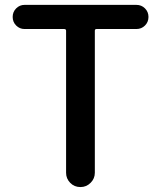

<svg xmlns="http://www.w3.org/2000/svg" viewBox="-20 -756 649 776"><path d="M304.7 0Q280.3 0 263.7 -17.1Q247.1 -34.2 247.1 -57.6V-631.8Q247.1 -638.7 239.3 -638.7H79.1Q59.6 -638.7 45.4 -652.8Q31.2 -667 31.2 -687.5Q31.2 -708 45.4 -722.2Q59.6 -736.3 79.1 -736.3H531.2Q551.8 -736.3 565.9 -722.2Q580.1 -708 580.1 -687.5Q580.1 -667 565.9 -652.8Q551.8 -638.7 531.2 -638.7H370.1Q363.3 -638.7 363.3 -631.8V-57.6Q363.3 -34.2 346.2 -17.1Q329.1 0 305.7 0Z"/></svg>

Font: Gen Jyuu Gothic P Medium
Style: Regular
Weight: 500
Designer: [Source Han Sans]
Ryoko NISHIZUKA  (kana & ideographs); Paul D. Hunt (Latin, Greek & Cyrillic); Wenlong ZHANG  (bopomofo
Version: Version 1.002.20150607